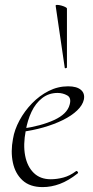

<svg xmlns="http://www.w3.org/2000/svg" viewBox="-20 -751 379 783"><path d="M154 12Q102 12 72 -15.5Q42 -43 32.5 -88Q23 -133 33 -185Q39 -222 59.5 -260Q80 -298 110.5 -329.5Q141 -361 178.5 -380Q216 -399 258 -399Q293 -399 310 -384.5Q327 -370 322 -345Q317 -322 294.5 -300.5Q272 -279 236.5 -261.5Q201 -244 157.5 -231.5Q114 -219 67 -213L69 -226Q147 -237 200.5 -261.5Q254 -286 264 -324Q272 -352 254 -362Q236 -372 215 -372Q179 -372 152 -351Q125 -330 108.5 -295Q92 -260 85 -218Q74 -161 82.5 -116.5Q91 -72 117.5 -46Q144 -20 187 -20Q212 -20 238.5 -27Q265 -34 290 -53Q293 -55 296.5 -51Q300 -47 297 -44Q259 -14 224 -1Q189 12 154 12ZM244 -475 207 -727Q206 -731 213 -731Q220 -731 229.5 -728.5Q239 -726 246 -722.5Q253 -719 253 -716V-476Q253 -474 248.5 -473Q244 -472 244 -475Z"/></svg>

Font: Cormorant Garamond Light
Style: Italic
Weight: 300
Italic angle: -10°
Designer: Christian Thalmann (Catharsis Fonts)
Foundry: Catharsis Fonts
Version: Version 4.001